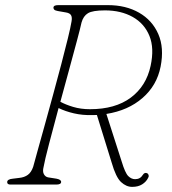

<svg xmlns="http://www.w3.org/2000/svg" viewBox="-20 -720 671 749"><path d="M557.5 -25.5Q550 -10.5 534.5 -0.8Q519 9 495.5 9Q472.5 9 452.2 -9.8Q432 -28.5 415.5 -86L358 -271.5Q349.5 -271 340.5 -271Q302 -270 268.5 -277.8Q235 -285.5 208.5 -298.5Q188 -222 171.2 -158.2Q154.5 -94.5 150 -68.5Q145.5 -51 151.2 -40.5Q157 -30 168 -28L200 -23Q218.5 -19.5 218.5 -10.5Q218.5 0 199.5 0H21Q8 0 8 -9.5Q8 -21 30.5 -23L55 -26Q75 -28 88.5 -37.8Q102 -47.5 109.5 -69.5Q115 -90 127 -133.2Q139 -176.5 154.8 -233Q170.5 -289.5 187.2 -350.8Q204 -412 219 -469.2Q234 -526.5 244.8 -570.5Q255.5 -614.5 259 -636Q262 -652 257.2 -660.5Q252.5 -669 237 -671.5L205.5 -677Q195 -679 191.8 -682.2Q188.5 -685.5 188.5 -690Q188.5 -700 207 -700H401Q471 -700 522.5 -670.5Q574 -641 597.5 -587.2Q621 -533.5 606.5 -460Q592 -386.5 536 -337.8Q480 -289 395 -275.5L454.5 -90.5Q468 -45.5 480.2 -33.2Q492.5 -21 507 -21Q527 -21 537 -37.5Q544 -49 554.5 -44Q558.5 -42 559.8 -36.2Q561 -30.5 557.5 -25.5ZM298 -632Q293 -609 280 -560.5Q267 -512 250 -449.5Q233 -387 215.5 -323Q235.5 -312 265.2 -303Q295 -294 331 -294Q429.5 -294 490 -339Q550.5 -384 567.5 -463Q582.5 -531.5 563 -579.8Q543.5 -628 497.8 -653.8Q452 -679.5 389.5 -679.5Q341.5 -679.5 323.2 -668.5Q305 -657.5 298 -632Z"/></svg>

Font: Fraunces 9pt Soft Thin
Style: Italic
Weight: 100
Italic angle: -16°
Version: Version 1.000;[b76b70a41]